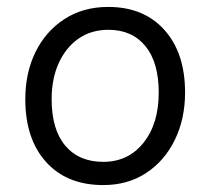

<svg xmlns="http://www.w3.org/2000/svg" viewBox="-20 -526 607 554"><path d="M292 -506Q395 -506 454.5 -439.5Q514 -373 514 -259Q514 -183 484.5 -122.5Q455 -62 402 -27Q349 8 278 8Q173 8 113 -58.5Q53 -125 53 -240Q53 -316 82.5 -376Q112 -436 166 -471Q220 -506 292 -506ZM278 -59Q350 -59 394 -114Q438 -169 438 -259Q438 -346 399.5 -393Q361 -440 293 -440Q243 -440 206.5 -414.5Q170 -389 149.5 -344Q129 -299 129 -240Q129 -152 168.5 -105.5Q208 -59 278 -59Z"/></svg>

Font: LivvicRegular
Style: Regular
Weight: 400
Designer: Jacques Le Bailly, Baron von Fonthausen
Version: Version 1.001; ttfautohint (v1.8.2)